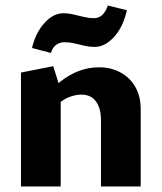

<svg xmlns="http://www.w3.org/2000/svg" viewBox="-20 -676 586 696"><path d="M346 0V-241Q346 -283 328 -308Q310 -333 275 -333Q258 -333 239 -327Q220 -321 204 -309.5Q188 -298 178 -281L140 -322Q169 -357 200.5 -381.5Q232 -406 266.5 -419Q301 -432 340 -432Q382 -432 416.5 -413.5Q451 -395 470.5 -361Q490 -327 490 -281V0ZM56 0V-413L173 -436L200 -350V0ZM165 -484 96 -502Q109 -557 141 -592.5Q173 -628 210 -628Q228 -628 246.5 -623.5Q265 -619 284.5 -614.5Q304 -610 320 -610Q338 -610 350.5 -621.5Q363 -633 371 -656L440 -639Q426 -577 393 -541.5Q360 -506 324 -506Q304 -506 285 -510.5Q266 -515 248.5 -519Q231 -523 214 -523Q196 -523 182.5 -512.5Q169 -502 165 -484Z"/></svg>

Font: Ysabeau Office ExtraBold
Style: Regular
Weight: 800
Designer: Christian Thalmann (Catharsis Fonts)
Version: Version 2.001;gftools[0.9.30]; featfreeze: tnum,lnum,ss02